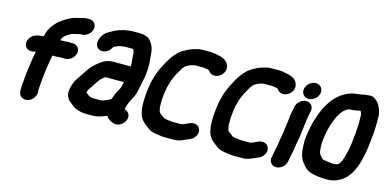

<svg xmlns="http://www.w3.org/2000/svg" viewBox="-86 -1258 3945 1963"><g transform="rotate(15 1887.0 -277.0)"><path d="M408.7 -304H437.7C456.3 -304 470.5 -306.8 482.2 -307C489.6 -306.4 497 -306 504.1 -306H527.1C574.7 -306 621.2 -346.4 630.5 -393C639.8 -440 608.7 -479 561.6 -479H538.6C535.2 -479 531.2 -479.3 526.9 -479.8C506.7 -482.4 486.3 -477 472.2 -477H445C441.1 -477.2 435.6 -477.4 428.9 -477.3C434.5 -495.8 442.8 -508.7 454.7 -522.5C460.1 -527.9 467.9 -533.4 480.2 -541.8C492.4 -550.9 508 -558.1 527.5 -569.2C549 -575.5 580.7 -580.8 608.5 -589H627.6C674.6 -589 721.4 -628 730.8 -675C740.1 -721.6 709.7 -762 662.1 -762H638.1C614.7 -762 594.4 -754.9 578.9 -751.3C537 -741.3 500.9 -735.6 459.6 -713.4C436.7 -701.2 418.7 -691.8 395.2 -674.8C374 -658.4 350.5 -643.9 330.3 -619.1L308.8 -592.7C286.1 -562.9 273.1 -535.2 261.7 -498.5L255.2 -476.3C254.7 -474.6 254.5 -474 253.8 -471.4C251.8 -471.2 249.4 -471.1 247.5 -470.9C210.7 -467.3 162 -464.7 127.1 -427.3C88.3 -385.6 92.2 -332.4 122 -306.8C151.8 -281.3 188.2 -292 218.3 -296.8L206.5 -238C203.7 -223.8 201.8 -211.1 200.2 -196C190.4 -126.4 177.9 -51.4 175 16.3C172.9 38.9 170.2 53.2 169.6 78.8C166.9 119.2 162.3 173.2 207.3 195.3C276.5 229.3 362.9 153.6 344.4 75.2C348.3 35.8 351.2 -2.4 353.6 -43.9L358.4 -87.8C359.3 -102.4 360.6 -113.2 363 -125C371 -165.4 372.1 -200.9 379.5 -238L392.7 -304.1C398.1 -304.3 404.5 -304 408.7 -304Z M1262.2 -21C1262.4 -22.2 1263.1 -24.3 1264.5 -27.1C1274.5 -47.8 1279.1 -63 1289.1 -79.6C1309.5 -113 1323.5 -147.9 1332.1 -191L1354.7 -304C1355.4 -307.4 1357.4 -312.7 1358.3 -317C1365.4 -352.6 1369.2 -390.3 1370.3 -424.3C1370.8 -450.7 1372.5 -485 1367.6 -511.9C1365.8 -521.9 1365.8 -541.2 1364.4 -557.9L1362 -586.2C1360.6 -598.5 1360 -607.6 1357.9 -616.2L1353.4 -634.2C1345.9 -663.7 1327.3 -696 1308.7 -716.7C1283.8 -742.7 1244 -756 1195.9 -756H1132.9C1122 -756 1109.2 -756.4 1097.1 -754.8C1062.8 -750 1031.1 -747.6 995.6 -734.3C978.6 -728.6 961.2 -724.2 939.4 -712.5L924.5 -704.8C910.8 -698.1 888.4 -684.8 876.5 -677.8C843.8 -658.6 812.7 -619.4 803.8 -575L802 -566C792.7 -519.4 823 -479 870.6 -479C914.3 -479 953.5 -510.9 969.8 -549.3C971.7 -550.4 973.1 -551.1 974.8 -551.9L994.8 -561.9C1006.9 -567.4 1024.8 -574.6 1037.1 -576.3C1057.4 -579.9 1076.4 -583 1096.4 -583H1161.4C1165.3 -583 1169.1 -582.5 1172.1 -581.3C1177.5 -573.3 1180.3 -565 1184.9 -549.8C1189.5 -525.4 1187.2 -489.5 1193 -455.5L1194 -437.4C1194.1 -425.2 1194.5 -414.8 1194.4 -404H1012.7C946.3 -404 908.7 -381 866.7 -348.4C825.5 -316.6 796.1 -287.2 766.9 -243.5L750 -217.8C729.8 -189 709.2 -156 690.4 -129.2C670.8 -101.1 657.8 -59.2 650.2 -21C639.6 31.9 655.4 70 680.2 96.8C694.5 111.8 712.2 121.8 721.3 130.5C747 155 783.4 170.4 825.3 177.6L841.6 180.6C849.6 182.1 859.1 183 868.5 183H949.5C1003.5 183 1049.1 163.5 1093.3 146C1110.6 175.1 1139.8 193.3 1175.3 204C1224.5 219.2 1275.3 183.1 1294.1 145C1319.9 92.5 1293.2 48.9 1256.2 37.9C1253.1 37 1251 36.5 1248.9 35.7C1248.4 34.6 1248 33.5 1247.6 31.9L1251.3 13.7C1254.6 3.3 1260 -9.8 1262.2 -21ZM826.6 -33C828.4 -42 831.9 -53.7 833.6 -56.8C834.3 -57.7 835.3 -59 836 -60.2C852.9 -87 874.2 -116.1 893.3 -147L907.2 -168.2C923.8 -191.8 930.5 -198.5 956.8 -220.4C960.7 -223.2 967.3 -227.9 971.8 -231H1167.1L1157.2 -181.6L1152.7 -167.6C1149.8 -159.7 1146.2 -152.3 1140.9 -144.2C1119.1 -110.3 1104.5 -71.2 1091.1 -32L1073.5 -20.9C1063.5 -15.5 1057.9 -13.7 1048.5 -9.7C1023.8 0.7 1005.6 10 984 10H909C906.5 10 903.7 9.8 901.4 9.4L884 6.2C875.4 5.5 859.5 -1.1 856.6 -4.7C849.9 -13.1 840.6 -18 828.8 -25.5C828.2 -26 826.2 -27.3 825.2 -28.1C825.6 -29.3 826.3 -31.3 826.6 -33Z M1908.9 -585.3C1909.3 -585.3 1909.8 -585.2 1910.2 -585.1L1927.7 -583.3C1935.9 -581.6 1943.6 -579.8 1956.5 -579.1C1964.4 -576.7 1972.8 -574.8 1978.6 -572.8C1987.1 -556.2 2001.1 -542.3 2023.3 -536.7C2070.6 -524.8 2122 -557.2 2141.1 -601.1C2151.9 -626.1 2149.2 -652.3 2139.9 -674.1C2114.9 -734.8 2046 -742.1 1986.5 -754.5C1986 -754.6 1985 -754.8 1984.2 -754.9L1965.1 -756.8C1955.5 -758.2 1944.4 -758.7 1932.5 -758H1859.3C1836 -758 1815.8 -753.9 1795.4 -748C1758.3 -738.4 1727.9 -727.1 1693.6 -708.4C1660.4 -691 1632.9 -673.6 1605.7 -643L1587.3 -621.9C1556.6 -586.4 1527.9 -534.9 1506.4 -492.3C1483.6 -447.2 1463.7 -406.2 1448.8 -349.6C1437.6 -307.3 1431.7 -287.8 1425.3 -241.4C1411.5 -139.7 1407.2 -39.9 1426.9 32.6C1442 88.7 1476.7 119.7 1517.7 149L1527.8 156.8C1542.6 168.1 1559 181.5 1587 187.4C1612 194.8 1639 198.8 1668.9 201.8L1683.2 203.7C1692.3 205.6 1705.5 206.7 1719.6 206H1821.9C1837.8 206 1853.2 203.8 1868 198.8C1899.1 190.6 1930.4 174.4 1956.8 162.4C1979.8 155.7 2004.5 141.5 2021.5 117.2C2056.6 67 2037.8 18.8 2006 1.1C1958.7 -25.1 1904.9 11 1883.7 20.6C1877.5 23.5 1866 26.3 1851.7 33H1741.8C1736 31.9 1729.6 30.8 1723.7 30.2L1706.1 28.2C1684.7 25.7 1661 20 1657.3 16.5C1645.4 5.1 1633.4 -0.7 1622.9 -8.2C1618.5 -11.3 1616.5 -14.6 1605.8 -24C1603.2 -26.3 1603.1 -26.1 1598.9 -37C1595.2 -55.5 1590.7 -68.9 1589.7 -86.5C1589.7 -112.8 1589.9 -135.5 1590.4 -164.3C1591.5 -197.2 1599.1 -250.6 1607.4 -292.3C1610.1 -303.2 1614.4 -319.4 1619 -336C1630.7 -377.3 1643.2 -404.2 1661.2 -441.9C1669.7 -458.3 1693.1 -496.9 1703.6 -515.4L1712.6 -527.1C1720.5 -536.5 1724.7 -541.8 1729.6 -546.2C1748.3 -558.3 1774.4 -573.3 1791 -576.5C1804.2 -579 1819 -585 1824.8 -585H1904.8C1908 -585 1906.6 -585 1908.9 -585.3Z M2635.9 -585.3C2636.3 -585.3 2636.8 -585.2 2637.2 -585.1L2654.7 -583.3C2662.9 -581.6 2670.6 -579.8 2683.5 -579.1C2691.4 -576.7 2699.8 -574.8 2705.6 -572.8C2714.1 -556.2 2728.1 -542.3 2750.3 -536.7C2797.6 -524.8 2849 -557.2 2868.1 -601.1C2878.9 -626.1 2876.2 -652.3 2866.9 -674.1C2841.9 -734.8 2773 -742.1 2713.5 -754.5C2713 -754.6 2712 -754.8 2711.2 -754.9L2692.1 -756.8C2682.5 -758.2 2671.4 -758.7 2659.5 -758H2586.3C2563 -758 2542.8 -753.9 2522.4 -748C2485.3 -738.4 2454.9 -727.1 2420.6 -708.4C2387.4 -691 2359.9 -673.6 2332.7 -643L2314.3 -621.9C2283.6 -586.4 2254.9 -534.9 2233.4 -492.3C2210.6 -447.2 2190.7 -406.2 2175.8 -349.6C2164.6 -307.3 2158.7 -287.8 2152.3 -241.4C2138.5 -139.7 2134.2 -39.9 2153.9 32.6C2169 88.7 2203.7 119.7 2244.7 149L2254.8 156.8C2269.6 168.1 2286 181.5 2314 187.4C2339 194.8 2366 198.8 2395.9 201.8L2410.2 203.7C2419.3 205.6 2432.5 206.7 2446.6 206H2548.9C2564.8 206 2580.2 203.8 2595 198.8C2626.1 190.6 2657.4 174.4 2683.8 162.4C2706.8 155.7 2731.5 141.5 2748.5 117.2C2783.6 67 2764.8 18.8 2733 1.1C2685.7 -25.1 2631.9 11 2610.7 20.6C2604.5 23.5 2593 26.3 2578.7 33H2468.8C2463 31.9 2456.6 30.8 2450.7 30.2L2433.1 28.2C2411.7 25.7 2388 20 2384.3 16.5C2372.4 5.1 2360.4 -0.7 2349.9 -8.2C2345.5 -11.3 2343.5 -14.6 2332.8 -24C2330.2 -26.3 2330.1 -26.1 2325.9 -37C2322.2 -55.5 2317.7 -68.9 2316.7 -86.5C2316.7 -112.8 2316.9 -135.5 2317.4 -164.3C2318.5 -197.2 2326.1 -250.6 2334.4 -292.3C2337.1 -303.2 2341.4 -319.4 2346 -336C2357.7 -377.3 2370.2 -404.2 2388.2 -441.9C2396.7 -458.3 2420.1 -496.9 2430.6 -515.4L2439.6 -527.1C2447.5 -536.5 2451.7 -541.8 2456.6 -546.2C2475.3 -558.3 2501.4 -573.3 2518 -576.5C2531.2 -579 2546 -585 2551.8 -585H2631.8C2635 -585 2633.6 -585 2635.9 -585.3Z M2917.8 -440 2903.9 -370C2894.9 -324.9 2895.5 -287.9 2887.8 -249.5C2880.6 -204 2880.4 -172.4 2872.4 -132L2862.8 -84C2860.7 -73.5 2859.4 -64.1 2858.8 -54.2L2856.4 -42C2854.5 -32.6 2853.4 -24.1 2852.8 -14.2L2826 120C2816.6 167.2 2848.5 207 2895.7 207C2943.3 207 2989.7 166.6 2999 120L3023.6 -3.1C3027.7 -18.7 3027.8 -34.1 3029.4 -42C3032.4 -57.2 3033.6 -73.1 3035.8 -84L3045.4 -132C3054.8 -179.1 3055.7 -213.7 3062.1 -256.1C3068.4 -295.8 3069.8 -334.5 3076.9 -370L3090.8 -440C3100.3 -487.4 3068.7 -526 3021.5 -526C2974.3 -526 2927.3 -487.4 2917.8 -440ZM2964.4 -643C2954.5 -593.8 2987 -554 3036.1 -554C3083.6 -554 3130.2 -591.8 3139.8 -640C3149.6 -689.2 3116.1 -729 3068 -729C3020.6 -729 2974 -691.2 2964.4 -643Z M3508.1 -732C3507.5 -732 3506.4 -732 3505.6 -731.9C3415 -723 3352.3 -683.9 3297.2 -632.2C3250.7 -587.2 3208.8 -518.4 3182.2 -454.2C3182.1 -454 3181.9 -453.5 3181.8 -453.1L3164.2 -405C3151 -367.9 3139 -330.6 3130.1 -286C3125.9 -264.8 3122.2 -245 3118.7 -223.7C3113.7 -185.2 3105.6 -151.4 3107.3 -113.2C3108.7 -49.4 3111.4 10.5 3137.2 61.1C3146.3 80.2 3158.2 92 3167.6 103.7L3181.2 120.7C3211.8 158.8 3261.1 178.2 3320.8 185.8C3355.4 190.2 3386.2 194 3429.1 194C3441.1 193.2 3449.5 192.6 3458.3 191.9C3499.1 189.7 3535.6 173.9 3562.3 159.3C3663.4 103.9 3711.7 -13.5 3736.9 -140L3745.9 -185C3753.2 -221.3 3756.2 -259.3 3760 -291.2L3765 -341.2C3770.5 -384.9 3773.8 -423.9 3773.3 -465C3773.3 -486.6 3775.1 -507.9 3773.2 -531.6C3772 -548.4 3774.7 -566.9 3771.2 -589.3C3768.4 -607.7 3765.3 -626.2 3754.9 -646.9C3744.5 -671.5 3732.5 -698.6 3705.8 -719.7C3691.2 -731.1 3666.6 -756.2 3620.5 -748C3575.3 -747.7 3539.2 -732 3508.1 -732ZM3581.1 -574.6C3584.3 -568 3587.3 -560.8 3592.5 -551C3593.6 -546.7 3594.7 -538.7 3596.3 -529.1C3598 -520.5 3595.4 -508.8 3597.2 -487.4C3598.9 -451.4 3596.8 -407.4 3593.1 -365.1L3590.1 -325.5L3584 -275C3580.6 -246.8 3578.7 -213.9 3572.9 -185L3563.9 -140C3561.6 -128.1 3558.8 -117.1 3555.2 -105.6C3547.7 -80 3540.3 -49.6 3532.4 -32.7C3515.8 1.7 3505.6 14.8 3478.7 20C3472.6 20.1 3465.4 20.4 3457.8 21H3444C3423.5 18.9 3395 16.8 3376.8 13.4C3362.5 10.7 3344.7 9.4 3337.5 5.9C3328.7 0 3322.6 -9.9 3313.5 -19.7C3299.7 -34.7 3291.1 -46.6 3289.2 -66.2C3287.4 -83.5 3284.9 -86.8 3284.7 -111.3C3283.9 -139 3282.1 -153.6 3286 -180.8C3289.6 -212.2 3295.9 -249.9 3302.9 -285C3313.1 -336.3 3328.3 -375.4 3345.8 -422.1C3359.9 -455.3 3386.4 -498.5 3407.4 -521.1C3430 -541.6 3451.6 -559 3477.6 -559C3503.3 -559 3528.3 -564.3 3548.1 -567.3C3559.2 -568.9 3570.6 -573.2 3581.1 -574.6Z"/></g></svg>

Font: Smoothie
Style: BdIt
Weight: 700
Foundry: Cannot Into Space Fonts
Version: Version 0.8